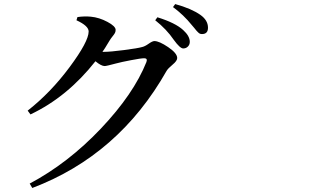

<svg xmlns="http://www.w3.org/2000/svg" viewBox="-20 -851 1540 938"><path d="M480.5 -597.7H488.3Q518.6 -597.7 585.9 -606.4Q653.3 -615.2 673.8 -621.1Q687.5 -624 706.1 -637.2Q724.6 -650.4 734.4 -650.4Q757.8 -650.4 801.8 -620.6Q845.7 -590.8 845.7 -567.4Q845.7 -553.7 823.2 -535.2Q800.8 -516.6 793.9 -504.9Q560.5 -92.8 137.7 67.4L125 45.9Q312.5 -53.7 472.7 -222.7Q632.8 -391.6 695.3 -547.9Q702.1 -566.4 684.6 -566.4Q668.9 -566.4 620.6 -557.1Q572.3 -547.9 546.9 -541Q500 -528.3 491.2 -528.3Q474.6 -528.3 446.3 -551.8Q308.6 -377 128.9 -292L115.2 -310.5Q227.5 -398.4 320.3 -523.4Q413.1 -648.4 413.1 -697.3Q413.1 -724.6 353.5 -752L358.4 -767.6Q391.6 -772.5 423.8 -769.5Q464.8 -765.6 504.9 -744.1Q544.9 -722.7 544.9 -705.1Q544.9 -696.3 541.5 -689.9Q538.1 -683.6 529.8 -673.3Q521.5 -663.1 515.6 -653.3Q488.3 -607.4 480.5 -597.7ZM738.3 -752 749 -766.6Q836.9 -739.3 875 -704.1Q907.2 -674.8 907.2 -646.5Q907.2 -632.8 897.9 -623.5Q888.7 -614.3 875 -614.3Q859.4 -614.3 829.1 -656.2Q793.9 -708 738.3 -752ZM825.2 -816.4 835.9 -831.1Q914.1 -809.6 959 -778.3Q996.1 -752 996.1 -715.8Q996.1 -684.6 966.8 -684.6Q960.9 -684.6 956.5 -686.5Q952.1 -688.5 947.3 -693.4Q942.4 -698.2 939 -702.1Q935.5 -706.1 928.7 -714.8Q921.9 -723.6 917 -728.5Q877 -778.3 825.2 -816.4Z"/></svg>

Font: Bpmf Zihi Serif SemiBold
Style: SemiBold
Weight: 600
Foundry: But Ko
Version: Version 1.320